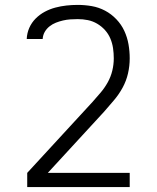

<svg xmlns="http://www.w3.org/2000/svg" viewBox="-20 -548 640 783"><path d="M509 215H91V157L357 -132Q374 -151 390.5 -170.5Q407 -190 419.5 -212.5Q432 -235 438 -260Q444 -285 444 -310Q444 -331 441 -351.5Q438 -372 430 -391Q422 -410 408 -425.5Q394 -441 376 -451.5Q358 -462 338 -466Q318 -470 297 -470Q282 -470 267 -469Q252 -468 237 -464.5Q222 -461 208 -455.5Q194 -450 182 -440.5Q170 -431 162.5 -418Q155 -405 154 -389H89Q90 -413 99.5 -434.5Q109 -456 125.5 -472.5Q142 -489 162.5 -500Q183 -511 205.5 -517Q228 -523 251 -525.5Q274 -528 297 -528Q326 -528 354.5 -523Q383 -518 408.5 -504.5Q434 -491 454.5 -469.5Q475 -448 487 -422Q499 -396 504 -367.5Q509 -339 509 -310Q509 -279 502 -248.5Q495 -218 480 -190.5Q465 -163 445 -139.5Q425 -116 405 -93L175 157H509Z"/></svg>

Font: Iosevka Light Extended
Style: Regular
Weight: 300
Width: 7
Monospace: yes
Designer: Belleve Invis
Foundry: Belleve Invis
Version: Version 32.5.0; ttfautohint (v1.8.4)